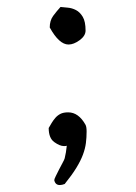

<svg xmlns="http://www.w3.org/2000/svg" viewBox="-20 -508 390 552"><path d="M226 -420Q226 -405 209 -392.5Q192 -380 177 -380Q150 -380 123 -429Q123 -449 133 -462.5Q143 -476 154 -488Q162 -487 174.5 -486Q187 -485 198.5 -479Q210 -473 218 -459.5Q226 -446 226 -420ZM226 -149Q229 -143 229 -130Q229 -113 227 -97Q225 -81 218.5 -63.5Q212 -46 199.5 -25.5Q187 -5 166 21Q158 24 152 24Q139 24 136 10Q136 7 140.5 -2Q145 -11 150 -21Q155 -31 160 -40Q165 -49 166 -53Q170 -69 172 -89Q170 -88 164 -88Q152 -88 136 -99.5Q120 -111 120 -140Q124 -147 128.5 -154.5Q133 -162 139 -169Q145 -176 153.5 -180.5Q162 -185 176 -185Q206 -185 226 -149Z"/></svg>

Font: Gaegu
Style: Regular
Weight: 400
Designer: JIKJI
Foundry: JIKJI
Version: Version 1.00